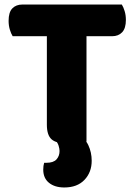

<svg xmlns="http://www.w3.org/2000/svg" viewBox="-20 -626 596 848"><path d="M185 -466V-606H518Q525 -595 530.5 -577Q536 -559 536 -538Q536 -501 519.5 -483.5Q503 -466 475 -466ZM369 -606V-466H36Q29 -477 23.5 -495Q18 -513 18 -534Q18 -572 34.5 -589Q51 -606 79 -606ZM187 -493H362V-1Q351 2 328 5Q305 8 281 8Q229 8 208 -10.5Q187 -29 187 -75ZM226 -5 317 -38Q355 -17 370 15Q385 47 385 84Q385 135 353 168.5Q321 202 264 202Q222 202 196.5 181.5Q171 161 171 123Q171 106 175 93H185Q216 93 229.5 78Q243 63 243 41Q243 31 239 18Q235 5 226 -5Z"/></svg>

Font: Baloo Bhaijaan 2 ExtraBold
Style: Regular
Weight: 800
Designer: Sanskriti Dholi, Noopur Datye and Ek Type
Foundry: Ek Type
Version: Version 1.701